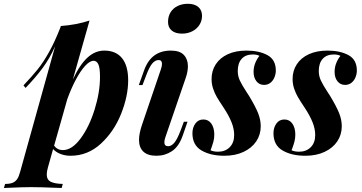

<svg xmlns="http://www.w3.org/2000/svg" viewBox="-111 -793 1876 995"><path d="M553.2 -377Q553.2 -294.9 516.6 -203.1Q480 -111.3 411.9 -48.6Q343.8 14.2 254.4 14.2Q226.6 14.2 202.6 4.9Q178.7 -4.4 164.1 -20.5L137.2 75.2Q131.3 96.2 131.3 110.8Q131.3 138.2 151.6 148.7Q171.9 159.2 214.4 160.2L208.5 181.2L178.7 180.2Q99.1 176.8 50.3 176.8Q5.9 176.8 -65.9 180.2Q-85.4 181.2 -90.8 181.2L-84.5 160.2Q-60.1 160.2 -45.7 154.3Q-31.2 148.4 -22.2 135.3Q-13.2 122.1 -6.8 98.1L174.8 -553.7Q147 -490.7 110.1 -440.9Q73.2 -391.1 21.5 -337.4L10.7 -350.6Q54.7 -397 84 -433.3Q113.3 -469.7 142.8 -522.5Q172.4 -575.2 202.1 -650.9L204.1 -658.2Q284.7 -664.1 353 -686.5L266.6 -381.3Q303.2 -459 342.8 -494.9Q382.3 -530.8 429.2 -530.8Q489.7 -530.8 521.5 -491.5Q553.2 -452.1 553.2 -377ZM407.2 -394.5Q407.2 -441.4 398.7 -459.7Q390.1 -478 374 -478Q354.5 -478 330.6 -452.1Q306.6 -426.3 282.5 -381.1Q258.3 -335.9 237.8 -279.3L169.4 -38.1Q186.5 -15.1 214.8 -15.1Q262.2 -15.1 306.9 -75.7Q351.6 -136.2 379.4 -225.6Q407.2 -314.9 407.2 -394.5Z M862.3 -773.4Q897.5 -773.4 916.7 -756.8Q936 -740.2 936 -710.9Q936 -684.6 922.1 -663.3Q908.2 -642.1 884.5 -630.4Q860.8 -618.7 832.5 -618.7Q797.9 -618.7 778.8 -634.8Q759.8 -650.9 759.8 -679.2Q759.8 -708.5 773.2 -729.7Q786.6 -751 810.1 -762.2Q833.5 -773.4 862.3 -773.4ZM728.5 -461.9Q728.5 -481.9 711.4 -481.9Q692.9 -481.9 677.7 -463.6Q662.6 -445.3 647 -403.3L627.4 -352.1H608.4L635.7 -428.2Q671.9 -530.8 774.4 -530.8Q820.8 -530.8 841.8 -508.3Q862.8 -485.8 862.8 -449.7Q862.8 -423.3 852.1 -391.1L747.1 -85Q740.7 -67.4 740.7 -55.7Q740.7 -35.2 760.7 -35.2Q776.4 -35.2 791.5 -52.2Q806.6 -69.3 823.7 -113.8L841.8 -162.1H860.8L835.4 -88.9Q815.4 -32.7 779.5 -9.3Q743.7 14.2 700.2 14.2Q654.8 14.2 632.1 -7.1Q609.4 -28.3 609.4 -68.4Q609.4 -99.6 624.5 -145L722.2 -432.1Q728.5 -449.7 728.5 -461.9Z M1019 -6.8Q1056.2 -6.8 1079.3 -30Q1102.5 -53.2 1102.5 -93.3Q1102.5 -125 1088.9 -159.4Q1075.2 -193.8 1047.4 -235.8Q1023.9 -271 1012.9 -289.8Q1002 -308.6 993.7 -332.8Q985.4 -356.9 985.4 -383.8Q985.4 -426.3 1007.1 -459.7Q1028.8 -493.2 1069.6 -512Q1110.4 -530.8 1166.5 -530.8Q1231.4 -530.8 1274.9 -507.3Q1318.4 -483.9 1318.4 -427.2Q1318.4 -410.2 1311.5 -392.8Q1304.7 -375.5 1290.8 -364.3Q1276.9 -353 1257.3 -353Q1232.9 -353 1218 -371.8Q1203.1 -390.6 1203.1 -420.4Q1203.1 -444.8 1211.9 -466.6Q1220.7 -488.3 1233.4 -503.4Q1221.2 -510.7 1198.7 -510.7Q1162.1 -510.7 1141.6 -488.3Q1121.1 -465.8 1121.1 -424.8Q1121.1 -398.9 1131.8 -376Q1142.6 -353 1166.5 -316.4L1180.7 -294.4Q1212.4 -241.7 1226.3 -207.3Q1240.2 -172.9 1240.2 -138.7Q1240.2 -95.2 1217 -60.5Q1193.8 -25.9 1151.1 -5.9Q1108.4 14.2 1051.3 14.2Q980 14.2 933.1 -13.4Q886.2 -41 886.2 -102.5Q886.2 -131.8 901.4 -152.8Q916.5 -173.8 942.9 -173.8Q969.2 -173.8 984.4 -152.1Q999.5 -130.4 999.5 -95.7Q999.5 -76.7 995.1 -59.8Q990.7 -43 986.1 -30.8Q981.4 -18.6 980 -14.2Q996.1 -6.8 1019 -6.8Z M1439 -6.8Q1476.1 -6.8 1499.3 -30Q1522.5 -53.2 1522.5 -93.3Q1522.5 -125 1508.8 -159.4Q1495.1 -193.8 1467.3 -235.8Q1443.8 -271 1432.9 -289.8Q1421.9 -308.6 1413.6 -332.8Q1405.3 -356.9 1405.3 -383.8Q1405.3 -426.3 1427 -459.7Q1448.7 -493.2 1489.5 -512Q1530.3 -530.8 1586.4 -530.8Q1651.4 -530.8 1694.8 -507.3Q1738.3 -483.9 1738.3 -427.2Q1738.3 -410.2 1731.4 -392.8Q1724.6 -375.5 1710.7 -364.3Q1696.8 -353 1677.2 -353Q1652.8 -353 1637.9 -371.8Q1623 -390.6 1623 -420.4Q1623 -444.8 1631.8 -466.6Q1640.6 -488.3 1653.3 -503.4Q1641.1 -510.7 1618.7 -510.7Q1582 -510.7 1561.5 -488.3Q1541 -465.8 1541 -424.8Q1541 -398.9 1551.8 -376Q1562.5 -353 1586.4 -316.4L1600.6 -294.4Q1632.3 -241.7 1646.2 -207.3Q1660.2 -172.9 1660.2 -138.7Q1660.2 -95.2 1637 -60.5Q1613.8 -25.9 1571 -5.9Q1528.3 14.2 1471.2 14.2Q1399.9 14.2 1353 -13.4Q1306.2 -41 1306.2 -102.5Q1306.2 -131.8 1321.3 -152.8Q1336.4 -173.8 1362.8 -173.8Q1389.2 -173.8 1404.3 -152.1Q1419.4 -130.4 1419.4 -95.7Q1419.4 -76.7 1415 -59.8Q1410.6 -43 1406 -30.8Q1401.4 -18.6 1399.9 -14.2Q1416 -6.8 1439 -6.8Z"/></svg>

Font: TypoPRO Playfair Display
Style: Bold Italic
Weight: 700
Italic angle: -14.9847°
Designer: Claus Eggers Sørensen
Foundry: Claus Eggers Sørensen
Version: Version 1.004;PS 001.004;hotconv 1.0.70;makeotf.lib2.5.58329